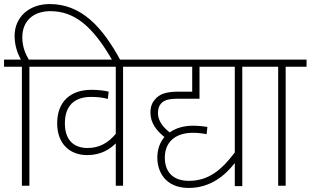

<svg xmlns="http://www.w3.org/2000/svg" viewBox="-20 -916 1532 947"><path d="M88 -587V0H125V-587H228V-622H122C105 -650 90 -687 90 -732C90 -814 146 -861 228 -861C349 -861 439 -785 536 -615H576C484 -786 380 -896 225 -896C123 -896 52 -831 52 -739C52 -690 67 -652 83 -622H0V-587Z M690 -587V-622H214V-587H551V-256C514 -211 469 -186 412 -186C348 -186 300 -221 300 -308C300 -395 348 -438 429 -438C466 -438 490 -434 512 -428L516 -464C495 -469 466 -473 431 -473C328 -473 262 -415 262 -308C262 -205 326 -151 410 -151C477 -151 521 -179 551 -209V0H587V-587Z M911 11C1018 11 1091 -51 1138 -112V2H1175V-587H1278V-622H677V-587H928V-464H863C796 -464 766 -451 745 -426C730 -410 722 -389 722 -361C722 -309 752 -272 791 -240C768 -213 756 -179 756 -138C756 -70 795 11 911 11ZM1138 -587V-164C1072 -76 1007 -24 912 -24C837 -24 793 -64 793 -139C793 -212 841 -261 932 -261C956 -261 981 -258 999 -254L1003 -290C986 -293 956 -296 932 -296C886 -296 847 -284 817 -263C786 -287 759 -319 759 -358C759 -378 764 -394 774 -405C789 -422 812 -429 857 -429H964V-587Z M1389 -587H1492V-622H1264V-587H1352V0H1389Z"/></svg>

Font: Noto Sans Devanagari UI SemiCondensed ExtraLight
Style: Regular
Weight: 200
Width: 4
Designer: Jelle Bosma - Monotype Design Team
Foundry: Monotype Imaging Inc.
Version: Version 2.004